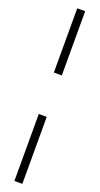

<svg xmlns="http://www.w3.org/2000/svg" viewBox="-192 -823 542 1045"><g transform="rotate(20 79.0 -300.0)"><path d="M56 -800H102V-428H56ZM56 200V-188H102V200Z"/></g></svg>

Font: Big Shoulders Display Light
Style: Regular
Weight: 300
Designer: Patric King
Foundry: XO Type Co
Version: Version 1.000; ttfautohint (v1.8.2)